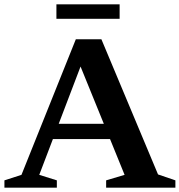

<svg xmlns="http://www.w3.org/2000/svg" viewBox="-24 -870 832 890"><path d="M189 -225.5V-296H535.5V-225.5ZM708.5 -61.5 789 -34V0H468V-34L553.5 -59.5L337 -592H361L158 -59.5L239.5 -34V0H-3.5V-34L75.5 -59.5L327.5 -688H446ZM237.5 -783V-850H530.5V-783Z"/></svg>

Font: Newsreader SemiBold
Style: Regular
Weight: 600
Designer: Hugues Gentile
Foundry: Production Type
Version: Version 1.003